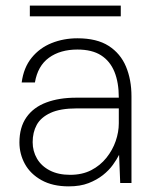

<svg xmlns="http://www.w3.org/2000/svg" viewBox="-20 -650 547 682"><path d="M224 12Q167 12 127.5 -10Q88 -32 68.5 -67.5Q49 -103 49 -144Q49 -198 74 -233.5Q99 -269 144.5 -286Q190 -303 250 -303H402Q402 -357 386.5 -395Q371 -433 339 -453.5Q307 -474 255 -474Q194 -474 154 -445Q114 -416 104 -357H57Q64 -410 92.5 -445Q121 -480 163.5 -497Q206 -514 255 -514Q324 -514 366 -487Q408 -460 427.5 -413.5Q447 -367 447 -308V0H407L403 -100Q395 -84 381 -64.5Q367 -45 345.5 -28Q324 -11 294.5 0.5Q265 12 224 12ZM229 -29Q272 -29 304 -45.5Q336 -62 358 -89.5Q380 -117 391 -149Q402 -181 402 -212V-265H253Q194 -265 159.5 -249Q125 -233 110.5 -206.5Q96 -180 96 -145Q96 -113 111.5 -86.5Q127 -60 157 -44.5Q187 -29 229 -29ZM86 -592V-630H409V-592Z"/></svg>

Font: DM Sans 16pt ExtraLight
Style: Regular
Weight: 250
Version: Version 4.004;gftools[0.9.30]